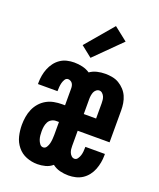

<svg xmlns="http://www.w3.org/2000/svg" viewBox="-143 -856 787 951"><g transform="rotate(20 250.0 -380.0)"><path d="M169 8Q139 8 111 -3Q83 -14 64 -37.5Q45 -61 38 -90Q31 -119 31 -149Q31 -170 34.5 -191.5Q38 -213 46.5 -232.5Q55 -252 69 -268Q83 -284 101.5 -294.5Q120 -305 141 -309Q162 -313 183 -313H199V-402Q199 -409 197.5 -415.5Q196 -422 192.5 -427.5Q189 -433 182.5 -436.5Q176 -440 170 -440Q159 -440 153 -430Q147 -420 144.5 -410Q142 -400 141 -389.5Q140 -379 140 -369V-366H37V-374Q37 -393 40.5 -412Q44 -431 51 -448.5Q58 -466 69.5 -481.5Q81 -497 97 -508Q113 -519 132 -523.5Q151 -528 170 -528Q192 -528 213.5 -523Q235 -518 253 -506Q270 -518 291 -523Q312 -528 334 -528Q352 -528 371 -524.5Q390 -521 406 -511.5Q422 -502 435 -488Q448 -474 455.5 -457Q463 -440 466 -421.5Q469 -403 469 -384V-216H301V-136Q301 -127 302 -118.5Q303 -110 306.5 -101.5Q310 -93 317 -86.5Q324 -80 333 -80Q343 -80 349.5 -89.5Q356 -99 359 -109Q362 -119 363 -129.5Q364 -140 364 -151V-154H467V-146Q467 -127 463.5 -108Q460 -89 453 -71Q446 -53 434 -37.5Q422 -22 406 -11.5Q390 -1 371 3.5Q352 8 333 8Q310 8 288 2.5Q266 -3 248 -17Q232 -3 211 2.5Q190 8 169 8ZM301 -304H366V-384Q366 -393 365 -402Q364 -411 360.5 -419Q357 -427 350 -433.5Q343 -440 334 -440Q325 -440 317.5 -433.5Q310 -427 307 -419Q304 -411 302.5 -402Q301 -393 301 -384ZM168 -80Q179 -80 185.5 -90.5Q192 -101 194.5 -112Q197 -123 198 -134.5Q199 -146 199 -157V-225H183Q171 -225 160 -218.5Q149 -212 143.5 -201Q138 -190 136 -178Q134 -166 134 -153Q134 -142 135 -131Q136 -120 139.5 -109.5Q143 -99 150 -89.5Q157 -80 168 -80ZM237 -577 179 -623 302 -768 373 -712Z"/></g></svg>

Font: Iosevka Term
Style: Bold
Weight: 700
Monospace: yes
Designer: Belleve Invis
Foundry: Belleve Invis
Version: Version 30.0.1